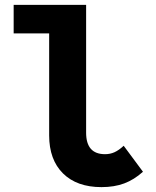

<svg xmlns="http://www.w3.org/2000/svg" viewBox="-20 -750 640 787"><path d="M396 17Q295 17 238.2 -39.2Q181.5 -95.5 181.5 -195V-730H333V-206Q333 -118 410.5 -118Q431.5 -118 449.2 -126Q467 -134 487 -152.5L566 -46Q530 -13.5 489.2 1.8Q448.5 17 396 17ZM36 -613V-730H295.5V-613Z"/></svg>

Font: Google Sans Code
Style: Regular
Weight: 400
Monospace: yes
Designer: Google Sans Code Authors
Foundry: Google LLC
Version: Version 6.000